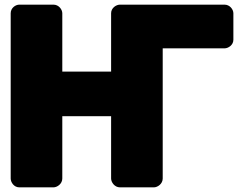

<svg xmlns="http://www.w3.org/2000/svg" viewBox="-20 -768 1025 826"><path d="M248 -460V-711C248 -727 233 -748 210 -748H63C47 -748 26 -734 26 -711V0C26 16 40 38 63 38H210C226 38 248 23 248 0V-268H458V0C458 16 473 38 496 38H642C658 38 680 23 680 0V-560H946C962 -560 984 -574 984 -597V-711C984 -727 969 -748 946 -748H496C480 -748 458 -734 458 -711V-460Z"/></svg>

Font: Asimov Print
Style: E
Weight: 500
Designer: Google
Version: Version 2.000980; 2014